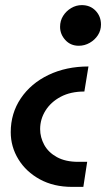

<svg xmlns="http://www.w3.org/2000/svg" viewBox="-20 -541 431 751"><path d="M262 190Q190 190 136 160.5Q82 131 52 82Q22 33 22 -24Q22 -98 61.5 -156.5Q101 -215 170 -248Q239 -281 326 -281L310 -183Q256 -183 217.5 -162.5Q179 -142 158 -108.5Q137 -75 137 -36Q137 -4 153 25.5Q169 55 202.5 73.5Q236 92 286 92H321L306 190ZM300 -521Q333 -521 354 -499Q375 -477 375 -445Q375 -422 363 -403.5Q351 -385 331 -373.5Q311 -362 288 -362Q256 -362 235.5 -384.5Q215 -407 215 -436Q215 -460 227 -479Q239 -498 258.5 -509.5Q278 -521 300 -521Z"/></svg>

Font: MuseoModerno Medium
Style: Italic
Weight: 500
Italic angle: -9°
Designer: Pablo Cosgaya, Héctor Gatti, Marcela Romero, and the Authors of The MuseoModerno Project.
Foundry: Omnibus-Type Team
Version: Version 1.003